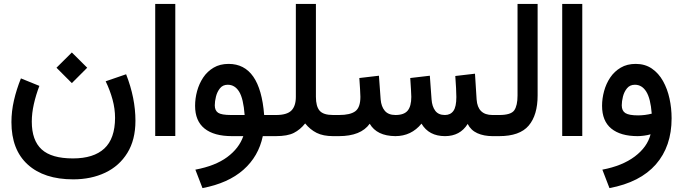

<svg xmlns="http://www.w3.org/2000/svg" viewBox="-20 -692 3472 976"><path d="M267.1 -347.7 345.2 -425.3 423.3 -347.7 345.2 -269.5ZM517.1 -278.8 621.1 -314.5Q668.5 -193.4 668.5 -78.1Q668.5 19 627.4 85.4Q586.4 151.9 514.9 185.8Q443.4 219.7 352.1 219.7Q204.1 219.7 121.1 144.5Q38.1 69.3 38.1 -71.3Q38.1 -126 51 -182.1Q64 -238.3 86.4 -293.5L180.2 -255.4Q162.6 -209.5 152.1 -163.1Q141.6 -116.7 141.6 -73.7Q141.6 21.5 191.7 67.4Q241.7 113.3 350.6 113.3Q456.1 113.3 510.3 63Q564.5 12.7 564.9 -92.8Q564.9 -139.2 552 -186.3Q539.1 -233.4 517.1 -278.8Z M769 -671.9H871.1V-0.5H769Z M1142.1 -367.2Q1302.7 -367.2 1322.8 -107.4H1371.1V0H1315.9Q1294.4 103 1217.3 171.1Q1140.1 239.3 1009.3 264.2L973.1 170.4Q1074.2 151.4 1134.8 106.7Q1195.3 62 1216.8 0H1159.2Q1067.9 0 1019.8 -38.6Q971.7 -77.1 971.7 -154.3Q971.7 -191.4 981.9 -229Q992.2 -266.6 1012.9 -297.9Q1033.7 -329.1 1065.9 -348.1Q1098.1 -367.2 1142.1 -367.2ZM1223.6 -107.4Q1217.3 -190.9 1195.6 -226.1Q1173.8 -261.2 1137.7 -261.2Q1112.8 -261.2 1098.4 -243.4Q1084 -225.6 1077.9 -201.2Q1071.8 -176.8 1071.8 -156.7Q1071.8 -130.4 1088.6 -118.9Q1105.5 -107.4 1154.3 -107.4Z M1531.2 -64.5Q1505.9 -32.7 1473.6 -16.4Q1441.4 0 1382.3 0H1351.6V-107.4H1383.3Q1438.5 -107.4 1461.2 -130.1Q1483.9 -152.8 1483.9 -199.7V-671.9H1585.9V-199.7Q1585.9 -151.4 1604.7 -129.4Q1623.5 -107.4 1672.9 -107.4H1688.5V0H1673.8Q1622.6 0 1589.6 -16.6Q1556.6 -33.2 1531.2 -64.5Z M2241.7 -107.4Q2270 -107.4 2284.9 -128.4Q2299.8 -149.4 2299.8 -198.7Q2299.8 -214.8 2298.3 -244.4Q2296.9 -273.9 2294.4 -305.7L2394.5 -317.4L2402.8 -186.5Q2408.2 -107.4 2483.4 -107.4H2498V0H2484.4Q2439.5 0 2406.5 -14.9Q2373.5 -29.8 2357.4 -62Q2318.8 0 2242.2 0Q2160.2 0 2122.6 -63.5Q2070.8 0 1989.3 0Q1895.5 -1 1859.4 -63Q1814.5 0 1702.6 0H1668.9V-107.4H1703.6Q1760.7 -107.4 1786.4 -126.7Q1812 -146 1812 -199.7Q1812 -211.4 1810.3 -238.8Q1808.6 -266.1 1806.6 -295.4L1906.2 -307.1L1915 -186.5Q1918 -150.4 1936 -128.9Q1954.1 -107.4 1990.2 -107.4Q2034.2 -107.4 2052.5 -129.9Q2070.8 -152.3 2070.8 -199.7Q2070.8 -210.4 2069.1 -238Q2067.4 -265.6 2065.4 -295.4L2165 -307.1L2173.8 -186.5Q2176.3 -150.9 2192.4 -129.2Q2208.5 -107.4 2241.7 -107.4Z M2478.5 0V-107.4H2518.1Q2577.6 -107.4 2594.2 -131.3Q2610.8 -155.3 2610.8 -206.5V-671.9H2712.9V-207Q2712.9 -106.9 2667.5 -53.5Q2622.1 0 2517.6 0Z M2837.9 -671.9H2939.9V-0.5H2837.9Z M3287.1 -9.3Q3272.5 -4.9 3253.7 -2.4Q3234.9 0 3221.2 0Q3134.8 0 3087.6 -38.3Q3040.5 -76.7 3040.5 -154.3Q3040.5 -191.4 3050.8 -229Q3061 -266.6 3082 -297.9Q3103 -329.1 3135.3 -348.1Q3167.5 -367.2 3211.4 -367.2Q3258.8 -367.2 3293.5 -343.5Q3328.1 -319.8 3350.3 -280Q3372.6 -240.2 3383.3 -191.2Q3394 -142.1 3394 -90.8Q3394 52.2 3314 143.6Q3233.9 234.9 3078.1 264.2L3042 170.4Q3143.1 151.4 3206.8 103.5Q3270.5 55.7 3287.1 -9.3ZM3293 -114.3Q3287.1 -191.4 3265.1 -226.3Q3243.2 -261.2 3207.5 -261.2Q3182.1 -261.2 3167.5 -243.4Q3152.8 -225.6 3146.7 -201.2Q3140.6 -176.8 3140.6 -156.7Q3140.6 -128.9 3158.9 -117.2Q3177.2 -105.5 3223.6 -105.5Q3240.2 -105.5 3258.1 -107.7Q3275.9 -109.9 3293 -114.3Z"/></svg>

Font: Vazir Medium FD-WOL-UI
Style: Medium-FD-WOL-UI
Weight: 500
Designer: Saber Rastikerdar
Foundry: Saber Rastikerdar
Version: Version 30.0.0